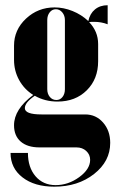

<svg xmlns="http://www.w3.org/2000/svg" viewBox="-20 -533 438 728"><path d="M186 174.8Q110.8 174.8 65.4 139.6Q20 104.5 20 46.9H85.9Q85.9 101.6 114.7 135.3Q143.6 168.9 190.9 168.9Q238.8 168.9 280.3 138.7Q321.8 108.4 321.8 73.2Q321.8 53.2 307.1 39.6Q292.5 25.9 270 25.9H129.9Q84 25.9 58.6 3.9Q33.2 -18.1 33.2 -58.1Q33.2 -118.7 106 -172.9Q71.8 -194.3 52.5 -229.5Q33.2 -264.6 33.2 -306.2V-359.9Q33.2 -419.9 78.6 -462.4Q124 -504.9 187 -504.9Q221.2 -504.9 255.1 -491.2Q289.1 -477.5 314.9 -453.1Q320.8 -481.4 340.1 -497.3Q359.4 -513.2 388.2 -513.2V-440.9Q364.3 -450.2 336.9 -450.2Q323.7 -450.2 317.9 -449.2Q352.1 -413.6 352.1 -366.2V-300.8Q352.1 -233.4 309.1 -190.7Q266.1 -147.9 198.2 -147.9Q150.4 -147.9 111.8 -169.9Q74.2 -144 74.2 -123Q74.2 -99.1 137.2 -99.1H303.2Q343.8 -99.1 370.8 -68.4Q397.9 -37.6 397.9 8.8Q397.9 78.6 336.7 126.7Q275.4 174.8 186 174.8ZM159.2 -194.8Q159.2 -177.2 168.9 -165.5Q178.7 -153.8 193.8 -153.8Q208 -153.8 217 -165.3Q226.1 -176.8 226.1 -194.8V-457Q226.1 -474.1 216.1 -486.1Q206.1 -498 191.9 -498Q177.7 -498 168.5 -486.3Q159.2 -474.6 159.2 -457Z"/></svg>

Font: Moniqa Black Display
Style: Regular
Weight: 900
Designer: Rajesh Rajput
Foundry: Rajesh Rajput
Version: Version 1.000